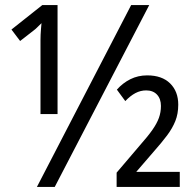

<svg xmlns="http://www.w3.org/2000/svg" viewBox="-20 -734 764 754"><path d="M125 0 495 -714H566L195 0ZM139 -553Q139 -564 139 -575.5Q139 -587 139.5 -598Q140 -609 141 -620.5Q142 -632 143 -643Q135 -636 127.5 -628Q120 -620 113 -615L59 -573L25 -618L146 -714H206V-286H139ZM438 0V-56L530 -164Q561 -199 578.5 -224Q596 -249 604 -271Q612 -293 612 -318Q612 -346 596.5 -362.5Q581 -379 554 -379Q532 -379 512 -368.5Q492 -358 472 -337L439 -382Q462 -408 492 -423Q522 -438 558 -438Q616 -438 648 -406.5Q680 -375 680 -323Q680 -287 668.5 -258.5Q657 -230 636 -202Q615 -174 584 -139L515 -59H686V0Z"/></svg>

Font: Noto Sans Display Condensed
Style: Regular
Weight: 400
Width: 3
Designer: Monotype Design Team
Foundry: Monotype Imaging Inc.
Version: Version 2.003